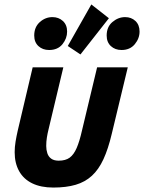

<svg xmlns="http://www.w3.org/2000/svg" viewBox="-20 -829 648 864"><path d="M220 15Q164 15 125 -4Q86 -23 66 -59Q46 -95 46 -144Q46 -167 50 -191.5Q54 -216 60 -242L127 -526H265L198 -245Q194 -229 191 -210.5Q188 -192 188 -172Q188 -155 193 -139.5Q198 -124 210.5 -115Q223 -106 244 -106Q275 -106 293.5 -119.5Q312 -133 325 -163Q338 -193 349 -242L417 -526H555L483 -227Q467 -159 445.5 -112.5Q424 -66 393.5 -38Q363 -10 320.5 2.5Q278 15 220 15ZM342 -584 285 -622 391 -809 470 -747ZM201 -604Q172 -604 153 -621.5Q134 -639 134 -669Q134 -707 159 -729.5Q184 -752 216 -752Q244 -752 263 -734.5Q282 -717 282 -687Q282 -656 261 -630Q240 -604 201 -604ZM527 -604Q498 -604 479 -621.5Q460 -639 460 -669Q460 -708 486 -730Q512 -752 543 -752Q571 -752 589.5 -734.5Q608 -717 608 -687Q608 -656 586.5 -630Q565 -604 527 -604Z"/></svg>

Font: Ubuntu Sans Mono
Style: Bold Italic
Weight: 700
Italic angle: -13.5°
Monospace: yes
Designer: Dalton Maag Ltd
Foundry: Dalton Maag Ltd
Version: Version 1.006